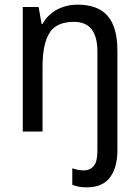

<svg xmlns="http://www.w3.org/2000/svg" viewBox="-20 -566 599 826"><path d="M353 240Q333 240 318 237Q303 234 291 229V158Q303 162 315 164.5Q327 167 342 167Q367 167 383 148.5Q399 130 399 83V-345Q399 -472 298 -472Q223 -472 193 -424.5Q163 -377 163 -279V0H78V-536H146L159 -463H163Q186 -504 226 -525Q266 -546 313 -546Q402 -546 443.5 -497Q485 -448 485 -350V81Q485 155 453 197.5Q421 240 353 240Z"/></svg>

Font: Noto Sans Gurmukhi SemiCondensed
Style: Regular
Weight: 400
Width: 4
Designer: Jelle Bosma - Monotype Design Team
Foundry: Monotype Imaging Inc.
Version: Version 2.004; ttfautohint (v1.8.4.7-5d5b)